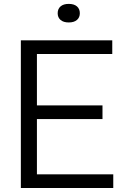

<svg xmlns="http://www.w3.org/2000/svg" viewBox="-20 -942 623 962"><path d="M84.5 0V-740H542.5V-671.5H165V-68.5H547.5V0ZM135.5 -345.5V-414H493.5V-345.5ZM324.5 -829.5Q298 -829.5 283.5 -842Q269 -854.5 269 -875.5Q269 -897.5 283.5 -910Q298 -922.5 324.5 -922.5Q351 -922.5 365.5 -910Q380 -897.5 380 -875.5Q380 -854.5 365.5 -842Q351 -829.5 324.5 -829.5Z"/></svg>

Font: Encode Sans Condensed Thin
Style: Regular
Weight: 400
Version: Version 3.002